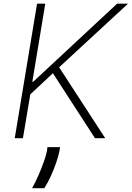

<svg xmlns="http://www.w3.org/2000/svg" viewBox="-20 -747 712 1038"><path d="M59.7 0 180.4 -727.3H224.8L154.8 -305H159.4L613.3 -727.3H672.2L299.7 -383.2L548.7 0H493.3L266 -351.2L143.8 -236.9L104 0ZM304.7 48.3 301.1 70.7Q295.8 97.3 283.7 132.6Q271.7 168 255 204.5Q238.3 241.1 219.5 270.6H153.4Q171.5 238.6 188.6 199.2Q205.6 159.8 218 124.3Q230.5 88.8 234 68.2L236.5 48.3Z"/></svg>

Font: Inter UI Extra Light
Style: Italic
Weight: 200
Italic angle: -9.39999°
Designer: Rasmus Andersson
Foundry: rsms
Version: 3.2;8d6f07862